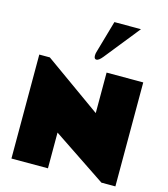

<svg xmlns="http://www.w3.org/2000/svg" viewBox="-158 -1269 1215 1391"><g transform="rotate(15 450.0 -574.0)"><path d="M514.2 -885.3Q486.8 -851.1 469 -851.1Q451.2 -851.1 451.2 -877.9Q451.2 -891.6 455.1 -904.3L524.9 -1147.9H724.1ZM60.1 -779.8H139.2L564.9 -476.1V-779.8H839.8V0H734.9L334 -268.1V0H60.1Z"/></g></svg>

Font: Fz Rammetto One
Style: Regular
Weight: 400
Designer: Vernon Adams
Foundry: Vernon Adams
Version: Vit hóa bi c Thuy @ FontZin.Com